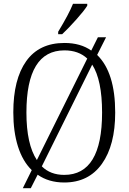

<svg xmlns="http://www.w3.org/2000/svg" viewBox="-20 -950 677 1010"><path d="M286 -783Q343 -877 364 -930H439V-920Q423 -894 382 -848Q341 -802 307 -770H286ZM147 -55Q99 -102 74.5 -179.5Q50 -257 50 -359Q50 -533 118 -628.5Q186 -724 319 -724Q404 -724 460 -684L495 -754H538L491 -661Q586 -569 586 -358Q586 -186 516 -88Q446 10 318 10Q236 10 178 -31L142 40H100ZM439 -642Q393 -685 319 -685Q119 -685 119 -358Q119 -191 174 -108ZM517 -358Q517 -529 465 -610L200 -75Q245 -30 318 -30Q517 -30 517 -358Z"/></svg>

Font: Noto Serif NarrowLight
Style: Regular
Weight: 300
Width: 4
Designer: Monotype Design Team
Foundry: Monotype Imaging Inc.
Version: Version 1.001